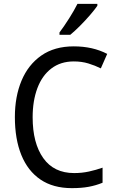

<svg xmlns="http://www.w3.org/2000/svg" viewBox="-20 -964 604 994"><path d="M362 -646Q294 -646 246 -609.5Q198 -573 173.5 -507.5Q149 -442 149 -357Q149 -223 204 -145.5Q259 -68 364 -68Q404 -68 440.5 -76Q477 -84 511 -96V-18Q477 -4 439.5 3Q402 10 352 10Q255 10 189.5 -34.5Q124 -79 90.5 -161.5Q57 -244 57 -358Q57 -464 91.5 -546.5Q126 -629 194 -676.5Q262 -724 362 -724Q460 -724 535 -685L502 -610Q472 -625 437.5 -635.5Q403 -646 362 -646ZM484 -934Q471 -915 446.5 -886.5Q422 -858 394 -830Q366 -802 344 -784H288V-796Q312 -828 338 -869Q364 -910 381 -944H484Z"/></svg>

Font: Noto Sans Ethiopic SemCond
Style: Regular
Weight: 400
Width: 4
Designer: Monotype Design Team
Foundry: Monotype Imaging Inc.
Version: Version 2.102; ttfautohint (v1.8.4.7-5d5b)